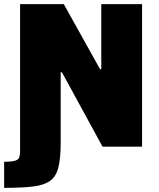

<svg xmlns="http://www.w3.org/2000/svg" viewBox="-36 -708 767 927"><path d="M-16 199V73Q20 73 36.5 68Q53 63 57 51.5Q61 40 61 22V-688H272L447 -374H453V-688H650V0H459L263 -359H257V-20Q257 56 246 100Q235 144 206 165Q177 186 123.5 192.5Q70 199 -16 199Z"/></svg>

Font: Saira ExtraBold
Style: Regular
Weight: 800
Designer: Hector Gatti with collaboration of the Omnibus-Type team
Foundry: Omnibus-Type
Version: Version 1.100; ttfautohint (v1.8.3)